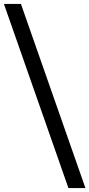

<svg xmlns="http://www.w3.org/2000/svg" viewBox="-58 -862 457 982"><path d="M292 100 -38 -842H49L379 100Z"/></svg>

Font: Montserrat Thin Medium
Style: Regular
Weight: 500
Version: Version 9.000